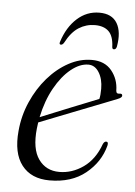

<svg xmlns="http://www.w3.org/2000/svg" viewBox="-49 -667 502 714"><g transform="rotate(5 202.5 -310.0)"><path d="M366 -139Q350 -77 297.2 -34.2Q244.5 8.5 162.5 8.5Q94 8.5 59 -36.5Q24 -81.5 32 -165Q37 -222 59.8 -273.8Q82.5 -325.5 117.2 -365.5Q152 -405.5 194.2 -428.5Q236.5 -451.5 281 -451.5Q329 -451.5 354.8 -420Q380.5 -388.5 381 -346Q381.5 -333 394.5 -335.5Q404 -337 404.5 -329.5Q405.5 -321.5 388 -315Q373.5 -309 337.5 -295Q301.5 -281 257 -263.5Q212.5 -246 170.5 -229.5Q128.5 -213 102 -202.5Q100 -191 99 -179.5Q91 -103.5 118.5 -64.8Q146 -26 196 -26Q243.5 -26 285.5 -55.5Q327.5 -85 348.5 -143.5Q353.5 -153.5 360 -153.5Q369.5 -153.5 366 -139ZM269.5 -433Q237.5 -433 204.5 -406.2Q171.5 -379.5 145 -332Q118.5 -284.5 105.5 -222.5Q127.5 -231.5 157.8 -243.8Q188 -256 219.5 -268.8Q251 -281.5 278 -292.2Q305 -303 321 -309.5Q324.5 -323.5 324.5 -347.5Q324.5 -384 309.2 -408.5Q294 -433 269.5 -433ZM281 -581.5Q248.5 -581.5 221 -564.2Q193.5 -547 172 -506Q167 -498 161 -498Q153 -498 157 -509Q174.5 -564 210.5 -596.5Q246.5 -629 293.5 -629Q340.5 -629 359.8 -596.5Q379 -564 369 -509Q366.5 -498 358.5 -498Q352.5 -498 352 -506Q350.5 -546.5 332.5 -564Q314.5 -581.5 281 -581.5Z"/></g></svg>

Font: Fraunces 72pt S000 Light
Style: Italic
Weight: 300
Italic angle: -16°
Version: Version 1.000; ttfautohint (v1.8.3)